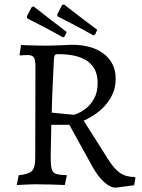

<svg xmlns="http://www.w3.org/2000/svg" viewBox="-20 -847 651 883"><path d="M512 16Q487 16 458.5 -10Q430 -36 406 -79L299 -273H216L213 -124Q213 -88 217.5 -70.5Q222 -53 237.5 -47.5Q253 -42 285 -42L287 -38L278 4Q278 4 268 3.5Q258 3 242.5 2.5Q227 2 208.5 1.5Q190 1 172 1Q147 0 120.5 1Q94 2 75.5 3Q57 4 57 4L66 -41Q113 -46 127.5 -61.5Q142 -77 142 -120L143 -540Q143 -572 135.5 -583Q128 -594 106 -594Q97 -594 84.5 -593Q72 -592 72 -592L70 -596L77 -640Q77 -640 88.5 -639.5Q100 -639 118 -638.5Q136 -638 155 -637.5Q174 -637 188 -637Q201 -637 221.5 -637.5Q242 -638 262.5 -639Q283 -640 297 -640.5Q311 -641 311 -641Q404 -641 458 -599Q512 -557 512 -484Q512 -424 473.5 -374Q435 -324 365 -292L475 -118Q504 -71 531.5 -52Q559 -33 599 -33L603 -29L597 5ZM321 -319Q321 -319 337.5 -325.5Q354 -332 375 -348Q396 -364 412.5 -393Q429 -422 429 -466Q429 -532 383.5 -565Q338 -598 246 -598Q236 -598 232.5 -593.5Q229 -589 228 -575Q224 -496 221.5 -439Q219 -382 218 -329ZM410 -684Q368 -708 330.5 -727.5Q293 -747 269.5 -759Q246 -771 246 -771L243 -780L265 -823L274 -827Q274 -827 297 -809Q320 -791 355.5 -764Q391 -737 427 -710L418 -689ZM270 -675Q228 -699 190.5 -718.5Q153 -738 129.5 -750Q106 -762 106 -762L103 -771L125 -813L134 -818Q134 -818 157 -800Q180 -782 215.5 -754.5Q251 -727 287 -700L277 -679Z"/></svg>

Font: Alegreya
Style: Regular
Weight: 400
Designer: Juan Pablo del Peral
Foundry: Huerta Tipografica
Version: Version 2.009